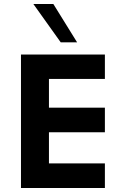

<svg xmlns="http://www.w3.org/2000/svg" viewBox="-20 -941 622 961"><path d="M85 -668H505V-546H225V-402H505V-279H225V-123H505V0H85ZM284 -729 147 -921H247L366 -729Z"/></svg>

Font: Madhuban SemiBold
Style: Regular
Weight: 600
Designer: jaikishan Patel
Foundry: MagicType
Version: Version 1.000